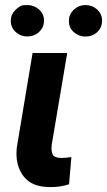

<svg xmlns="http://www.w3.org/2000/svg" viewBox="-20 -739 426 763"><path d="M253.9 -654.8C253.9 -636.7 260.7 -622.1 273.9 -610.8C287.1 -599.6 302.2 -593.8 318.8 -593.8C319.8 -593.8 320.8 -593.8 321.8 -593.8C339.8 -594.2 355.5 -600.6 367.7 -612.8C379.9 -625 385.7 -639.6 385.7 -657.7C385.3 -675.3 378.4 -689.9 365.7 -701.7C352.5 -712.9 337.9 -718.8 320.8 -718.8C319.8 -718.8 318.8 -718.8 317.9 -718.8C299.3 -718.3 284.2 -711.4 272 -699.2C259.8 -687 253.9 -673.3 253.9 -657.2C253.9 -656.2 253.9 -655.8 253.9 -654.8ZM22.9 -654.8C23.4 -636.7 30.3 -622.1 43.5 -610.8C56.6 -599.6 71.3 -594.2 87.4 -594.2C88.4 -594.2 89.4 -594.2 90.3 -594.2C108.9 -594.7 124.5 -601.1 136.7 -613.3C148.9 -625 154.8 -639.2 154.8 -655.3C154.8 -656.2 154.8 -656.7 154.8 -657.7C154.8 -674.8 148.4 -689 135.3 -701.2C122.1 -712.9 106.9 -718.8 89.8 -718.8C88.9 -718.8 83.5 -718.8 73.7 -718.3C64 -717.8 53.2 -711.4 41 -699.2C28.8 -687 22.9 -673.3 22.9 -657.2C22.9 -656.2 22.9 -655.8 22.9 -654.8ZM109.4 -528.3 46.4 -150.4C45.9 -143.1 45.4 -135.7 45.4 -128.9C45.4 -91.3 55.7 -60.1 76.7 -34.7C97.7 -9.3 130.9 3.9 175.3 4.4C177.7 4.4 179.7 4.4 182.1 4.4C209 4.4 233.4 0.5 254.4 -6.8L263.7 -114.7C247.1 -112.3 234.4 -111.3 225.6 -111.3C224.6 -111.3 223.6 -111.3 222.7 -111.3C205.1 -111.8 194.3 -116.2 190.4 -123.5C186.5 -130.9 184.6 -139.6 184.6 -149.9C184.6 -153.8 185.1 -158.7 185.5 -163.6L247.1 -528.3Z"/></svg>

Font: Roboto
Style: Bold Italic
Weight: 700
Italic angle: -12°
Designer: Google
Version: Version 2.137; 2017